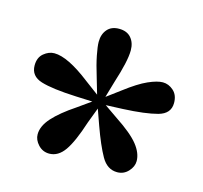

<svg xmlns="http://www.w3.org/2000/svg" viewBox="-67 -812 568 537"><g transform="rotate(15 216.5 -543.5)"><path d="M216 -738Q239 -738 251 -724Q263 -710 263 -688Q263 -672 257.5 -647.5Q252 -623 242 -592L228 -544L267 -573Q305 -602 331 -613.5Q357 -625 373 -625Q390 -625 404 -612.5Q418 -600 418 -577Q418 -546 383.5 -536.5Q349 -527 284 -524L235 -522L274 -495Q321 -464 340 -440Q359 -416 359 -393Q359 -377 346 -363Q333 -349 314 -349Q285 -349 268 -379Q251 -409 232 -462L216 -507L199 -462Q180 -403 161.5 -376.5Q143 -350 117 -350Q98 -350 85 -364Q72 -378 72 -394Q72 -418 94 -442.5Q116 -467 158 -495L196 -522L148 -524Q79 -527 46.5 -537Q14 -547 14 -578Q14 -601 28.5 -613Q43 -625 59 -625Q98 -625 165 -573L204 -544L190 -592Q180 -624 175 -649.5Q170 -675 170 -688Q170 -710 182 -724Q194 -738 216 -738Z"/></g></svg>

Font: DeepMind Serif Display
Style: Regular
Weight: 400
Designer: Frank Grießhammer / Modifications: Colophon Foundry
Foundry: Colophon Foundry
Version: Version 5.003; ttfautohint (v1.8.2)